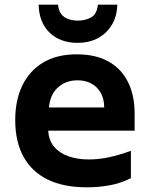

<svg xmlns="http://www.w3.org/2000/svg" viewBox="-20 -789 640 820"><path d="M351 11Q252 11 184 -22Q116 -55 80.5 -119.5Q45 -184 45 -276Q45 -361 75.5 -424Q106 -487 164.5 -522Q223 -557 308 -557Q388 -557 443 -526.5Q498 -496 526.5 -439Q555 -382 555 -303V-231H186Q188 -190 211 -162.5Q234 -135 272.5 -121.5Q311 -108 359 -108Q402 -108 446 -117.5Q490 -127 539 -145V-28Q495 -6 448 2.5Q401 11 351 11ZM189 -330H425Q425 -366 410.5 -392Q396 -418 370.5 -432Q345 -446 311 -446Q262 -446 228 -416Q194 -386 189 -330ZM311 -606Q238 -606 192.5 -649Q147 -692 145 -769H228Q230 -744 241.5 -729Q253 -714 272 -707.5Q291 -701 313 -701Q345 -701 369.5 -715Q394 -729 398 -769H481Q479 -696 432.5 -651Q386 -606 311 -606Z"/></svg>

Font: Noto Sans Mono
Style: Bold
Weight: 700
Designer: Monotype Design Team
Foundry: Monotype Imaging Inc.
Version: Version 2.014